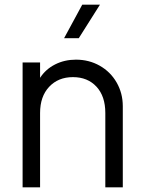

<svg xmlns="http://www.w3.org/2000/svg" viewBox="-20 -804 613 824"><path d="M77 -536H152V-470Q176 -507 216.5 -527.5Q257 -548 306 -548Q362 -548 408 -522Q454 -496 480.5 -450Q507 -404 507 -348V0H432V-319Q432 -391 394 -432Q356 -473 293 -473Q230 -473 191 -431.5Q152 -390 152 -319V0H77ZM333 -784H409L318 -640H255Z"/></svg>

Font: Eudoxus Sans
Style: Regular
Weight: 400
Designer: Stijn de Vries
Foundry: tokotype
Version: Version 2.005